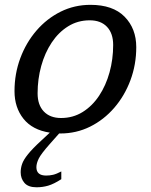

<svg xmlns="http://www.w3.org/2000/svg" viewBox="-20 -542 626 794"><path d="M185.5 54Q150 94 140.2 113.8Q130.5 133.5 130.5 149.5Q130.5 184 171 184Q185.5 184 199.5 180.8Q213.5 177.5 233.5 167V199Q202.5 219 179.2 225.8Q156 232.5 131 232.5Q97 232.5 81.2 214.5Q65.5 196.5 65.5 170.5Q65.5 153 71.5 135.8Q77.5 118.5 95.8 95.8Q114 73 150.5 39.5L186 6.5Q114 -4.5 77 -51Q40 -97.5 40 -165Q40 -237 64 -301.5Q88 -366 131 -415.8Q174 -465.5 231 -493.8Q288 -522 354 -522Q447 -522 495.2 -473Q543.5 -424 543.5 -347Q543.5 -275 519.5 -210.5Q495.5 -146 452.5 -96.2Q409.5 -46.5 352.5 -18.2Q295.5 10 229.5 10Q227 10 224.5 10ZM232.5 -54Q282 -54 321.8 -78.8Q361.5 -103.5 389.8 -146Q418 -188.5 433 -242.8Q448 -297 448 -356Q448 -404 422.5 -431Q397 -458 351 -458Q301.5 -458 261.8 -433.2Q222 -408.5 193.8 -366Q165.5 -323.5 150.5 -269.2Q135.5 -215 135.5 -156Q135.5 -108 161.2 -81Q187 -54 232.5 -54Z"/></svg>

Font: Newsreader Caption
Style: Italic
Weight: 400
Italic angle: -17°
Designer: Hugues Gentile
Foundry: Production Type
Version: Version 1.001